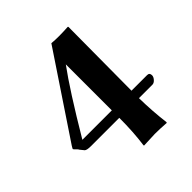

<svg xmlns="http://www.w3.org/2000/svg" viewBox="-170 -730 853 853"><g transform="rotate(-45 257.0 -303.5)"><path d="M261.2 -498V-209H76.2C154.3 -340.5 216 -436.8 261.2 -498ZM261.2 -162.1C261.2 -102.9 257.8 -48.8 251 0L252 2.9L321.8 0C343.3 0 367.4 1 394 2.9L396 0C389.5 -51.4 385.7 -105.5 384.8 -162.1H469.2C476.1 -162.1 482.6 -165.6 488.8 -172.6C495 -179.6 498 -186.4 498 -192.9C498 -203.6 493 -209 482.9 -209H384.8L387.2 -607.9L384.8 -609.9C344.1 -607.3 309.9 -607.3 282.2 -609.9L23.9 -223.1C23.6 -222.2 22.8 -220.7 21.5 -218.8C20.2 -216.8 19.1 -215.1 18.3 -213.6C17.5 -212.2 17.1 -210.9 17.1 -210C17.1 -209 18.2 -207.4 20.5 -205.1L28.8 -196.8C32.1 -193.5 34.5 -190.3 36.1 -187L50.8 -168.9C55.3 -164.4 66.4 -162.1 84 -162.1Z"/></g></svg>

Font: Linux Biolinum G
Style: Bold
Weight: 700
Designer: Philipp H. Poll
Foundry: Philipp H. Poll
Version: Version 1.1.0